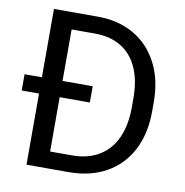

<svg xmlns="http://www.w3.org/2000/svg" viewBox="-80 -787 831 863"><g transform="rotate(10 335.5 -355.5)"><path d="M18.1 -398.9H97.2V-710.9H298.3Q391.6 -710.9 462.4 -670.2Q533.2 -629.4 572.5 -553.7Q611.8 -478 611.8 -376.5V-334Q611.8 -231.9 572.5 -156.5Q533.2 -81.1 460.4 -40.5Q387.7 0 289.6 0H97.2V-324.7H18.1ZM329.1 -324.7H191.4V-76.7H291Q364.7 -76.7 415.8 -108.2Q466.8 -139.6 492.4 -197Q518.1 -254.4 518.6 -332V-377.4Q518.6 -459 492.7 -516.4Q466.8 -573.7 417.5 -603.8Q368.2 -633.8 298.3 -633.8H191.4V-398.9H329.1Z"/></g></svg>

Font: Mardoto
Style: Regular
Weight: 400
Designer: Christian Robertson, Vahan Hovhannisyan
Foundry: Google
Version: Version 1.000